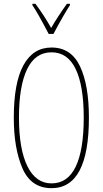

<svg xmlns="http://www.w3.org/2000/svg" viewBox="-20 -972 536 1002"><path d="M249 10Q142 10 97 -94Q52 -198 52 -358Q52 -540 102.5 -632Q153 -724 249 -724Q351 -724 397.5 -626Q444 -528 444 -358Q444 10 249 10ZM249 -15Q333 -15 375 -102Q417 -189 417 -358Q417 -524 375 -611.5Q333 -699 249 -699Q164 -699 121.5 -611Q79 -523 79 -358Q79 -194 123 -104.5Q167 -15 249 -15ZM345 -945Q311 -893 259 -795H234Q175 -908 149 -945V-952H165Q212 -889 247 -826Q279 -882 329 -952H345Z"/></svg>

Font: Noto Sans Display Thin Cond
Style: Regular
Weight: 250
Width: 3
Designer: Monotype Design team
Foundry: Monotype Imaging Inc.
Version: Version 1.000